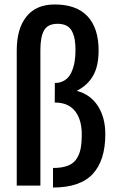

<svg xmlns="http://www.w3.org/2000/svg" viewBox="-20 -839 550 868"><path d="M55.7 0V-611.8Q55.7 -709 99.4 -763.9Q143.1 -818.8 227.5 -818.8Q325.7 -818.8 375.7 -765.4Q425.8 -711.9 425.8 -610.8Q425.8 -541 401.4 -497.6Q377 -454.1 327.1 -428.2Q388.7 -412.1 422.4 -360.1Q456.1 -308.1 456.1 -232.4Q456.1 -113.8 399.2 -52.5Q342.3 8.8 219.7 8.8V-79.6Q259.3 -79.6 285.4 -89.4Q311.5 -99.1 325.4 -119.9Q339.4 -140.6 344.5 -166.7Q349.6 -192.9 349.6 -231.9Q349.6 -298.3 319.1 -336.9Q288.6 -375.5 227.5 -375.5L228 -463.9Q253.9 -463.9 272.9 -476.3Q292 -488.8 302 -510.3Q312 -531.7 316.7 -556.6Q321.3 -581.5 321.3 -610.8Q321.3 -639.2 317.9 -659.4Q314.5 -679.7 305.9 -696.8Q297.4 -713.9 281 -722.7Q264.6 -731.4 240.7 -731.4Q196.3 -731.4 179.4 -702.1Q162.6 -672.9 162.6 -613.3V0Z"/></svg>

Font: Oswald Regular
Style: Regular
Weight: 400
Designer: Vernon Adams
Foundry: Vernon Adams
Version: 3.0; ttfautohint (v0.95) -l 8 -r 50 -G 200 -x 0 -w "G" -W -c